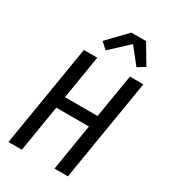

<svg xmlns="http://www.w3.org/2000/svg" viewBox="-232 -1090 1063 1202"><g transform="rotate(30 300.0 -489.0)"><path d="M29 0 150 -735H247L195 -420H431L483 -735H580L459 0H362L417 -336H181L126 0ZM269 -801 223 -843 353 -978H459L542 -839L489 -806L398 -921Z"/></g></svg>

Font: Iosevka Custom Medium Oblique
Style: Regular
Weight: 500
Italic angle: -9°
Designer: Belleve Invis
Foundry: Belleve Invis
Version: Version 27.0.1